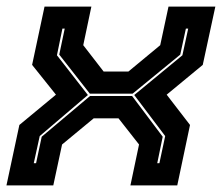

<svg xmlns="http://www.w3.org/2000/svg" viewBox="-22 -560 671 580"><path d="M-2.5 0 36.5 -182.5 147 -274 75 -364 112.5 -540H254L229.5 -423.5L291 -344H366L462 -423.5L487 -540H628.5L590.5 -364L481.5 -274L552 -182.5L513.5 0H372L398 -123.5L336 -202.5H261L165.5 -123.5L139 0ZM80 -67H87L104 -147L250 -270H377L469.5 -147L453 -67H459.5L477 -149L383.5 -273L529 -393L546.5 -473.5H539.5L522.5 -395L378.5 -277H249.5L157 -395L173.5 -473.5H166.5L150 -393L243.5 -273L98 -149Z"/></svg>

Font: Tourney Thin ExtraBold
Style: Italic
Weight: 800
Italic angle: -12°
Version: Version 1.015